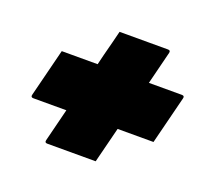

<svg xmlns="http://www.w3.org/2000/svg" viewBox="-89 -652 778 704"><g transform="rotate(20 300.0 -300.0)"><path d="M91 -399H231Q236 -420 241 -440Q248 -467 254.5 -492Q261 -517 266 -538H455Q466 -538 463 -527L431 -399H560Q571 -399 568 -388Q556 -341 544.5 -294.5Q533 -248 521 -201H381L346 -62H157Q146 -62 149 -73Q157 -105 165 -137Q173 -169 181 -201H52Q41 -201 44 -212Q56 -259 67.5 -305.5Q79 -352 91 -399Z"/></g></svg>

Font: Recursive Mn Lnr St XBk
Style: Italic
Weight: 1000
Italic angle: -15°
Monospace: yes
Version: Version 1.079;hotconv 1.0.112;makeotfexe 2.5.65598; ttfautoh